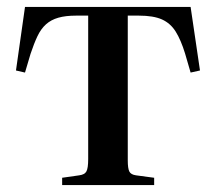

<svg xmlns="http://www.w3.org/2000/svg" viewBox="-20 -533 621 553"><path d="M159 0V-21L208 -28Q224 -30 229 -39.5Q234 -49 234 -75V-488H199Q169 -488 148 -482Q127 -476 112.5 -463Q98 -450 88 -429Q78 -408 68 -378L52 -324L26 -330L52 -513H529L556 -330L529 -324L513 -379Q501 -418 486 -442Q471 -466 446.5 -477Q422 -488 380 -488H348V-71Q348 -48 352.5 -39Q357 -30 372 -28L424 -21V0Z"/></svg>

Font: Literata 60pt Medium
Style: Regular
Weight: 500
Designer: Latin by Veronika Burian and Jose Scaglione. Greek by Irene Vlachou. Cyrillic by Vera Evstafieva.
Foundry: TypeTogether
Version: Version 3.103;gftools[0.9.29]